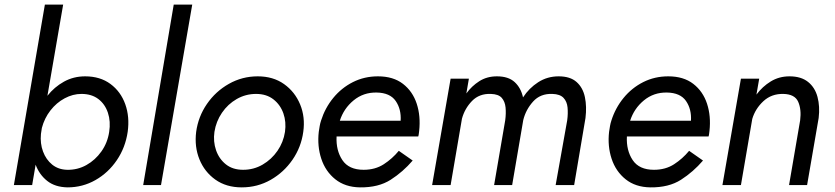

<svg xmlns="http://www.w3.org/2000/svg" viewBox="-20 -800 3608 830"><path d="M532 -230Q541 -295 521.5 -349.5Q502 -404 457.5 -437Q413 -470 348 -470Q298 -470 256.5 -447Q215 -424 185 -386L253 -780H174L40 0H119L134 -88Q150 -45 184 -18Q218 9 272 10Q337 10 392.5 -21.5Q448 -53 485 -107.5Q522 -162 532 -230ZM452 -230Q445 -183 418.5 -145.5Q392 -108 353.5 -86.5Q315 -65 270 -66Q232 -67 205.5 -88.5Q179 -110 166 -145Q153 -180 157 -221L161 -247Q172 -289 198 -322.5Q224 -356 259.5 -375Q295 -394 332 -394Q376 -394 405 -372Q434 -350 446.5 -312.5Q459 -275 452 -230Z M731 -780 599 0H676L811 -780Z M828 -230Q820 -166 842 -111.5Q864 -57 911 -23.5Q958 10 1025 10Q1093 10 1150 -22.5Q1207 -55 1244.5 -109.5Q1282 -164 1291 -230Q1300 -294 1277.5 -348.5Q1255 -403 1208 -436.5Q1161 -470 1094 -470Q1027 -470 969.5 -437.5Q912 -405 874.5 -350.5Q837 -296 828 -230ZM907 -230Q914 -275 939.5 -312.5Q965 -350 1003.5 -372Q1042 -394 1087 -394Q1132 -394 1162 -370.5Q1192 -347 1205 -310Q1218 -273 1212 -230Q1205 -185 1179.5 -148Q1154 -111 1115.5 -88.5Q1077 -66 1031 -66Q986 -66 956.5 -89.5Q927 -113 914 -150.5Q901 -188 907 -230Z M1449 -278Q1466 -331 1508.5 -366Q1551 -401 1608 -400Q1666 -399 1690.5 -363.5Q1715 -328 1712 -278ZM1435 -210H1788Q1790 -216 1790.5 -222Q1791 -228 1792 -234Q1799 -298 1781.5 -351.5Q1764 -405 1722 -437.5Q1680 -470 1614 -470Q1555 -470 1505.5 -445Q1456 -420 1420.5 -376.5Q1385 -333 1368 -279Q1364 -267 1362 -255Q1360 -243 1358 -230Q1351 -168 1369 -113.5Q1387 -59 1429.5 -25Q1472 9 1536 10Q1616 11 1669 -23Q1722 -57 1764 -106L1704 -148Q1676 -114 1639 -90Q1602 -66 1552 -66Q1488 -66 1460 -108Q1432 -150 1435 -210Z M2511 -290Q2517 -339 2508.5 -380Q2500 -421 2472.5 -445.5Q2445 -470 2395 -470Q2346 -470 2306.5 -444.5Q2267 -419 2241 -379Q2232 -420 2205 -445Q2178 -470 2128 -470Q2085 -470 2052 -449Q2019 -428 1996 -396L2007 -460H1928L1848 0H1928L1977 -287Q1989 -331 2020.5 -363.5Q2052 -396 2102 -394Q2135 -393 2149 -377Q2163 -361 2165.5 -335.5Q2168 -310 2164 -280L2116 0H2194L2242 -281Q2253 -326 2284.5 -361Q2316 -396 2368 -394Q2401 -393 2416 -377Q2431 -361 2433.5 -335.5Q2436 -310 2432 -280L2382 0H2462Z M2704 -278Q2721 -331 2763.5 -366Q2806 -401 2863 -400Q2921 -399 2945.5 -363.5Q2970 -328 2967 -278ZM2690 -210H3043Q3045 -216 3045.5 -222Q3046 -228 3047 -234Q3054 -298 3036.5 -351.5Q3019 -405 2977 -437.5Q2935 -470 2869 -470Q2810 -470 2760.5 -445Q2711 -420 2675.5 -376.5Q2640 -333 2623 -279Q2619 -267 2617 -255Q2615 -243 2613 -230Q2606 -168 2624 -113.5Q2642 -59 2684.5 -25Q2727 9 2791 10Q2871 11 2924 -23Q2977 -57 3019 -106L2959 -148Q2931 -114 2894 -90Q2857 -66 2807 -66Q2743 -66 2715 -108Q2687 -150 2690 -210Z M3439 -280 3391 0H3469L3519 -290Q3525 -340 3514 -381Q3503 -422 3473 -446Q3443 -470 3393 -470Q3348 -470 3312 -448Q3276 -426 3250 -391L3262 -460H3183L3103 0H3183L3232 -286Q3245 -330 3280 -362.5Q3315 -395 3366 -394Q3416 -393 3430.5 -360Q3445 -327 3439 -280Z"/></svg>

Font: Jost* 400 Book Italic
Style: Italic
Weight: 400
Italic angle: -10°
Version: Version 3.200; ttfautohint (v0.97) -l 8 -r 50 -G 200 -x 14 -